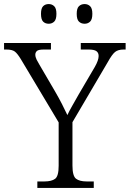

<svg xmlns="http://www.w3.org/2000/svg" viewBox="-28 -926 639 946"><path d="M156 0V-32H191Q226 -32 243.5 -45Q261 -58 261 -109V-323L75 -634Q58 -662 45 -672Q32 -682 3 -682H-8V-714H223V-682H188Q161 -682 153.5 -674.5Q146 -667 146 -657Q146 -645 152.5 -632Q159 -619 167 -606L243 -476Q261 -445 276.5 -415Q292 -385 304 -359Q312 -377 327.5 -404Q343 -431 361 -463L439 -596Q458 -629 458 -650Q458 -666 447 -674Q436 -682 408 -682H370V-714H591V-682H581Q554 -682 539 -670Q524 -658 503 -620L329 -324V-111Q329 -59 346.5 -45.5Q364 -32 399 -32H434V0ZM389 -809Q372 -809 361 -819.5Q350 -830 350 -858Q350 -885 361 -895.5Q372 -906 389 -906Q405 -906 416 -895.5Q427 -885 427 -858Q427 -830 416 -819.5Q405 -809 389 -809ZM212 -809Q195 -809 184.5 -819.5Q174 -830 174 -858Q174 -885 184.5 -895.5Q195 -906 212 -906Q228 -906 239 -895.5Q250 -885 250 -858Q250 -830 239 -819.5Q228 -809 212 -809Z"/></svg>

Font: Noto Serif Malayalam Light
Style: Regular
Weight: 300
Designer: Indian type Foundry, Jelle Bosma, Monotype Design Team
Foundry: Monotype Imaging Inc.
Version: Version 2.104; ttfautohint (v1.8.4.7-5d5b)